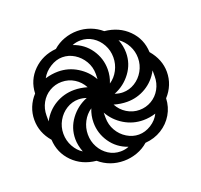

<svg xmlns="http://www.w3.org/2000/svg" viewBox="-126 -867 1071 1021"><g transform="rotate(-20 409.0 -357.0)"><path d="M271 -40Q191 -48 139.5 -100Q88 -152 84 -227Q34 -285 34 -357Q34 -394 47.5 -427.5Q61 -461 86 -488Q89 -563 141 -614.5Q193 -666 271 -673Q299 -698 335 -711Q371 -724 409 -724Q447 -724 482 -711Q517 -698 545 -674Q626 -666 678 -614Q730 -562 733 -487Q784 -427 784 -357Q784 -320 770.5 -286.5Q757 -253 732 -226Q730 -177 706 -136.5Q682 -96 641 -70.5Q600 -45 548 -41Q520 -16 483.5 -3Q447 10 409 10Q330 10 271 -40ZM543 -527Q543 -566 525 -599Q507 -632 476.5 -651.5Q446 -671 409 -671Q384 -671 362 -662Q423 -641 458 -590Q493 -539 493 -478Q493 -438 478 -402Q508 -422 525.5 -455.5Q543 -489 543 -527ZM425 -475Q425 -515 405.5 -548Q386 -581 354.5 -600.5Q323 -620 287 -620Q252 -620 218 -598.5Q184 -577 167 -545Q205 -556 240 -556Q298 -556 347.5 -525.5Q397 -495 424 -446ZM665 -479Q665 -516 648 -548.5Q631 -581 600 -603Q615 -565 615 -527Q615 -465 578 -415Q541 -365 483 -342Q507 -334 528 -334Q564 -334 595.5 -353.5Q627 -373 646 -406.5Q665 -440 665 -479ZM287 -435Q322 -435 360 -424Q342 -458 310 -478Q278 -498 239 -498Q202 -498 170.5 -479.5Q139 -461 121 -428.5Q103 -396 103 -357V-324Q131 -377 180 -406Q229 -435 287 -435ZM715 -357V-390Q687 -337 638 -308Q589 -279 532 -279Q496 -279 458 -290Q476 -256 508.5 -236Q541 -216 579 -216Q616 -216 647.5 -234.5Q679 -253 697 -285.5Q715 -318 715 -357ZM204 -187Q204 -249 241 -299Q278 -349 336 -372Q312 -380 291 -380Q255 -380 223.5 -360.5Q192 -341 173 -307.5Q154 -274 154 -235Q154 -196 172.5 -162.5Q191 -129 219 -112Q204 -152 204 -187ZM456 -52Q395 -73 360 -124Q325 -175 325 -236Q325 -276 340 -312Q310 -292 292.5 -258.5Q275 -225 275 -187Q275 -148 293 -115Q311 -82 341.5 -62.5Q372 -43 409 -43Q435 -43 456 -52ZM650 -169Q615 -158 579 -158Q521 -158 471.5 -188Q422 -218 394 -268V-239Q394 -199 413 -166Q432 -133 464 -113.5Q496 -94 531 -94Q567 -94 600.5 -115Q634 -136 650 -169Z"/></g></svg>

Font: Noto Serif Armenian Black
Style: Regular
Weight: 900
Designer: Monotype Design team
Foundry: Monotype Imaging Inc.
Version: Version 1.000